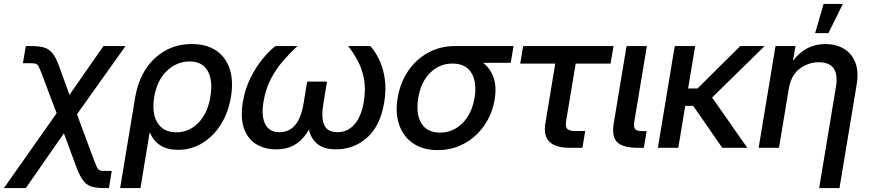

<svg xmlns="http://www.w3.org/2000/svg" viewBox="-80 -749 4409 973"><path d="M-60.1 204.1 207 -175.3 132.8 -371.6Q122.1 -399.9 116 -411.9Q109.9 -423.8 99.9 -426.3Q89.8 -428.7 67.9 -428.7H36.1L50.8 -515.6H78.6Q115.7 -515.6 140.9 -509Q166 -502.4 184.6 -480.7Q203.1 -459 219.7 -413.1L272 -268.1L444.3 -515.6H556.2L310.1 -169.9L395.5 60.1Q404.8 84.5 410.2 96.2Q415.5 107.9 422.9 112.8Q428.7 116.2 437.5 116.7Q446.3 117.2 460.4 117.2H486.3L472.2 204.1H449.7Q412.6 204.1 387.7 197.8Q362.8 191.4 344.5 169.4Q326.2 147.5 308.6 101.6L243.7 -73.2L50.8 204.1Z M528.8 204.1 604.5 -252.4Q618.7 -338.4 658.9 -399.4Q699.2 -460.4 759 -493.2Q818.8 -525.9 892.1 -525.9Q965.3 -525.9 1014.4 -493.4Q1063.5 -460.9 1083.7 -400.6Q1104 -340.3 1090.3 -257.8Q1077.1 -178.2 1039.1 -117.9Q1001 -57.6 945.1 -23.7Q889.2 10.3 822.8 10.3Q716.3 10.3 679.7 -77.6H678.2L631.8 204.1ZM813.5 -78.6Q878.9 -78.6 925.5 -126.7Q972.2 -174.8 985.8 -257.8Q1000 -341.3 972.7 -389.4Q945.3 -437.5 880.9 -437.5Q814.5 -437.5 764.6 -388.7Q714.8 -339.8 701.7 -257.8Q688 -175.8 717.8 -127.2Q747.6 -78.6 813.5 -78.6Z M1318.8 7.8Q1260.7 7.8 1218 -18.6Q1175.3 -44.9 1156.5 -97.9Q1137.7 -150.9 1150.4 -230.5Q1162.1 -299.8 1190.2 -355.7Q1218.3 -411.6 1252.2 -452.1Q1286.1 -492.7 1315.9 -515.6H1427.7Q1391.6 -482.9 1356 -442.1Q1320.3 -401.4 1293.2 -349.9Q1266.1 -298.3 1255.4 -233.9Q1243.2 -160.2 1264.2 -119.6Q1285.2 -79.1 1336.4 -79.1Q1434.1 -79.1 1458 -222.7L1476.6 -335.4H1577.1L1558.6 -222.7Q1546.9 -152.3 1563.2 -115.7Q1579.6 -79.1 1629.4 -79.1Q1682.1 -79.1 1716.8 -119.1Q1751.5 -159.2 1763.7 -233.9Q1774.4 -298.3 1764.4 -349.9Q1754.4 -401.4 1732.2 -442.1Q1710 -482.9 1684.6 -515.6H1796.4Q1818.4 -492.7 1839.1 -452.1Q1859.9 -411.6 1869.1 -355.7Q1878.4 -299.8 1867.2 -230.5Q1847.2 -110.4 1780 -51.3Q1712.9 7.8 1624 7.8Q1560.5 7.8 1527.8 -20Q1495.1 -47.9 1485.4 -92.3Q1461.4 -47.4 1420.9 -19.8Q1380.4 7.8 1318.8 7.8Z M2138.2 11.7Q2064.5 11.7 2014.4 -22Q1964.4 -55.7 1943.4 -115.2Q1922.4 -174.8 1935.1 -252.9Q1948.2 -330.6 1988.8 -389.9Q2029.3 -449.2 2090.3 -482.4Q2151.4 -515.6 2225.1 -515.6H2522.5L2508.3 -430.7H2368.2Q2404.3 -402.8 2420.9 -356.9Q2437.5 -311 2426.8 -245.1Q2414.6 -171.4 2374.3 -113.3Q2334 -55.2 2272.9 -21.7Q2211.9 11.7 2138.2 11.7ZM2213.9 -426.8H2212.9Q2147 -426.8 2099.9 -380.1Q2052.7 -333.5 2039.6 -252.9Q2026.4 -172.4 2054.9 -124.8Q2083.5 -77.1 2149.9 -77.1Q2216.3 -77.1 2263.9 -125Q2311.5 -172.9 2324.7 -252.9Q2337.9 -333 2308.8 -379.9Q2279.8 -426.8 2213.9 -426.8Z M2806.6 0Q2663.6 0 2683.6 -123L2733.9 -426.8H2556.2L2571.3 -515.6H3029.3L3014.2 -426.8H2837.4L2789.1 -136.2Q2784.7 -107.4 2794.4 -96.2Q2804.2 -85 2835.4 -85H2885.7L2871.6 0Z M3153.3 0Q3076.2 0 3047.6 -28.6Q3019 -57.1 3030.3 -124L3095.2 -515.6H3198.2L3134.8 -134.3Q3129.9 -104.5 3138.7 -94.5Q3147.5 -84.5 3176.8 -84.5H3196.8L3183.1 0Z M3442.9 -515.6 3407.2 -300.8H3455.1L3671.4 -515.6H3794.9L3528.8 -254.9L3707 0H3580.1L3433.1 -212.4H3392.6L3357.4 0H3253.9L3339.4 -515.6Z M3917 -296.9 3867.7 0H3764.6L3850.1 -515.6H3951.2L3938.5 -440.9Q4003.4 -525.9 4102.5 -525.9Q4155.8 -525.9 4195.8 -502.4Q4235.8 -479 4254.2 -433.3Q4272.5 -387.7 4261.2 -319.8L4174.3 204.1H4071.3L4156.2 -308.6Q4176.8 -433.6 4069.3 -433.6Q4017.1 -433.6 3972.9 -401.1Q3928.7 -368.7 3917 -296.9ZM4050.8 -581.1 4093.8 -729H4191.4L4118.2 -581.1Z"/></svg>

Font: Inter Display Medium
Style: Italic
Weight: 500
Italic angle: -9.39999°
Designer: Rasmus Andersson
Foundry: rsms
Version: Version 4.000;git-a52131595